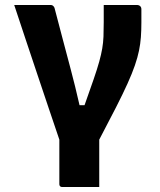

<svg xmlns="http://www.w3.org/2000/svg" viewBox="-20 -560 640 770"><path d="M378 0Q378 22 378 44.5Q378 67 378 90Q378 115 378 140Q378 165 378 190Q341 190 304 190Q267 190 229 190Q224 190 221 187Q218 184 218 179Q218 134 218 89.5Q218 45 218 0Q197 -62 175 -127Q153 -192 130.5 -259.5Q108 -327 84.5 -397Q61 -467 37 -540Q61 -540 85.5 -540Q110 -540 134.5 -540Q159 -540 183 -540Q188 -540 191 -538Q194 -536 196.5 -532.5Q199 -529 200 -523Q215 -466 230.5 -407Q246 -348 263.5 -282.5Q281 -217 299 -138H319Q341 -200 355.5 -242Q370 -284 378 -313Q386 -342 390 -365.5Q394 -389 395 -413.5Q396 -438 396 -471Q396 -485 396 -499.5Q396 -514 396 -528V-540Q419 -540 441 -540Q463 -540 485 -540Q507 -540 529 -540Q537 -540 542 -535.5Q547 -531 547 -523V-470Q547 -438 545 -411Q543 -384 537.5 -357Q532 -330 521 -298Q510 -266 491.5 -225Q473 -184 445 -129Q417 -74 378 0Z"/></svg>

Font: Recursive ExtraBold
Style: Regular
Weight: 800
Version: Version 1.085